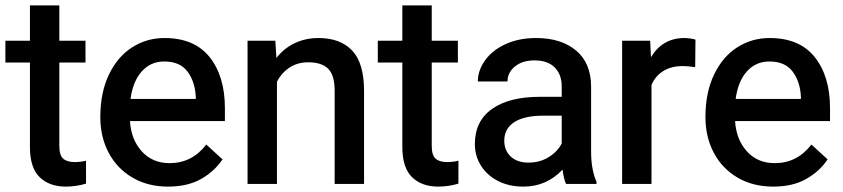

<svg xmlns="http://www.w3.org/2000/svg" viewBox="-24 -682 3127 712"><path d="M253 -81Q275 -81 295 -86V-1Q258 10 220 10Q159 10 123 -25Q87 -60 87 -137V-450H-4V-531H87V-662H196V-531H293V-450H196V-142Q196 -106 210.5 -93.5Q225 -81 253 -81Z M348 -248Q348 -339 380 -405.5Q412 -472 466 -506.5Q520 -541 586 -541Q697 -541 753.5 -470Q810 -399 810 -281V-233H458Q462 -165 501.5 -121Q541 -77 605 -77Q688 -77 741 -146L801 -91Q772 -47 722 -18.5Q672 10 599 10Q524 10 467 -23.5Q410 -57 379 -115.5Q348 -174 348 -248ZM460 -315H702V-324Q699 -380 671 -417Q643 -454 585 -454Q535 -454 502 -417.5Q469 -381 460 -315Z M894 -531H997L1001 -467Q1029 -503 1069 -522Q1109 -541 1157 -541Q1238 -541 1282 -494.5Q1326 -448 1326 -345V0H1217V-346Q1217 -403 1193 -427Q1169 -451 1119 -451Q1080 -451 1050.5 -432Q1021 -413 1003 -379V0H894Z M1634 -81Q1656 -81 1676 -86V-1Q1639 10 1601 10Q1540 10 1504 -25Q1468 -60 1468 -137V-450H1377V-531H1468V-662H1577V-531H1674V-450H1577V-142Q1577 -106 1591.5 -93.5Q1606 -81 1634 -81Z M1958 -458Q1913 -458 1885.5 -435.5Q1858 -413 1858 -380H1748Q1748 -421 1775 -458.5Q1802 -496 1851 -518.5Q1900 -541 1964 -541Q2057 -541 2112.5 -494.5Q2168 -448 2168 -360V-120Q2168 -53 2188 -8V0H2075Q2067 -17 2062 -53Q2003 10 1917 10Q1864 10 1823.5 -10.5Q1783 -31 1760 -67Q1737 -103 1737 -148Q1737 -233 1800.5 -278Q1864 -323 1978 -323H2059V-361Q2059 -406 2033 -432Q2007 -458 1958 -458ZM2059 -150V-253H1990Q1920 -253 1883 -229Q1846 -205 1846 -160Q1846 -124 1870 -101.5Q1894 -79 1936 -79Q1978 -79 2011 -99.5Q2044 -120 2059 -150Z M2283 -531H2387L2390 -470Q2433 -541 2514 -541Q2525 -541 2537.5 -539Q2550 -537 2555 -535L2554 -433Q2526 -437 2508 -437Q2465 -437 2435.5 -418.5Q2406 -400 2392 -367V0H2283Z M2592 -248Q2592 -339 2624 -405.5Q2656 -472 2710 -506.5Q2764 -541 2830 -541Q2941 -541 2997.5 -470Q3054 -399 3054 -281V-233H2702Q2706 -165 2745.5 -121Q2785 -77 2849 -77Q2932 -77 2985 -146L3045 -91Q3016 -47 2966 -18.5Q2916 10 2843 10Q2768 10 2711 -23.5Q2654 -57 2623 -115.5Q2592 -174 2592 -248ZM2704 -315H2946V-324Q2943 -380 2915 -417Q2887 -454 2829 -454Q2779 -454 2746 -417.5Q2713 -381 2704 -315Z"/></svg>

Font: Freesentation 6 SemiBold
Style: Regular
Weight: 600
Designer: glyphs from Roboto by Christian Robertson / Hangul glyphs from Noto Sans CJK(Source Han Sans) by Jang Soo-young and Kang
Foundry: PT&
Version: Version 2.001